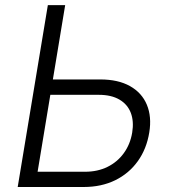

<svg xmlns="http://www.w3.org/2000/svg" viewBox="-20 -748 681 768"><path d="M171.4 -430.2H381.3Q452.6 -430.2 500 -403.6Q547.4 -377 567.4 -329.1Q587.4 -281.2 577.1 -218.3Q566.4 -152.3 531.2 -103.3Q496.1 -54.2 440.9 -27.1Q385.7 0 314.5 0H50.8L171.4 -727.5H240.7L130.4 -61H320.3Q370.6 -61 410.2 -80.6Q449.7 -100.1 475.3 -135.5Q501 -170.9 508.8 -217.8Q516.1 -262.7 503.2 -296.6Q490.2 -330.6 457.8 -349.6Q425.3 -368.7 375.5 -368.7H161.6Z"/></svg>

Font: Inter Light
Style: Italic
Weight: 300
Italic angle: -9.3988°
Designer: Rasmus Andersson
Foundry: rsms
Version: Version 4.001;git-66647c0bb